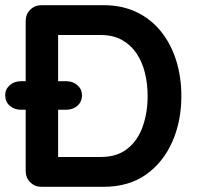

<svg xmlns="http://www.w3.org/2000/svg" viewBox="-24 -720 759 740"><path d="M136 -700H375Q447 -700 503 -673Q559 -646 597.5 -597.5Q636 -549 655.5 -485.5Q675 -422 675 -350Q675 -253 640 -173.5Q605 -94 538.5 -47Q472 0 375 0H136Q110 0 92.5 -17.5Q75 -35 75 -61V-639Q75 -665 92.5 -682.5Q110 -700 136 -700ZM194 -115H365Q428 -115 468 -147.5Q508 -180 526.5 -233.5Q545 -287 545 -350Q545 -397 534.5 -439.5Q524 -482 502 -514.5Q480 -547 446 -566Q412 -585 365 -585H190L200 -594V-104ZM231 -297H57Q31 -297 13.5 -312.5Q-4 -328 -4 -353Q-4 -376 13.5 -391.5Q31 -407 57 -407H231Q257 -407 274.5 -391.5Q292 -376 292 -353Q292 -328 274.5 -312.5Q257 -297 231 -297Z"/></svg>

Font: Quicksand Variable Light
Style: Regular
Weight: 300
Designer: Andrew Paglinawan
Foundry: Andrew Paglinawan
Version: Version 3.004